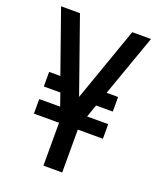

<svg xmlns="http://www.w3.org/2000/svg" viewBox="-132 -781 714 863"><g transform="rotate(20 225.0 -350.0)"><path d="M9.8 -700.2H100.1L225.1 -345.2L350.1 -700.2H439.9L335 -404.8H390.1V-335H310.1L289.1 -274.9H390.1V-205.1H270V0H180.2V-205.1H60.1V-274.9H160.2L139.2 -335H60.1V-404.8H113.8Z"/></g></svg>

Font: 
Style: .
Weight: 400
Designer: Jovanny Lemonad
Foundry: Jovanny Lemonad
Version: Version 1.002